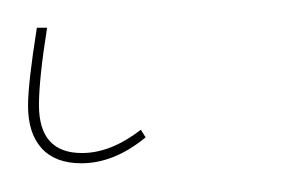

<svg xmlns="http://www.w3.org/2000/svg" viewBox="-39 29 209 137"><path d="M19 145.5Q0.5 145.5 -9.3 134.8Q-19 124 -19 104.5Q-19 88.4 -12.7 48.8H-5.4Q-11.2 85.4 -11.2 104Q-11.2 138.2 19.5 138.2Q40 138.2 61.5 121.6L64.9 127Q42.5 145.5 19 145.5Z"/></svg>

Font: Fira Sans Compressed Eight
Style: Italic
Weight: 100
Width: 3
Italic angle: -8°
Designer: Carrois Corporate & Edenspiekermann AG
Foundry: Carrois Corporate GbR & Edenspiekermann AG
Version: Version 4.203;PS 004.203;hotconv 1.0.88;makeotf.lib2.5.64775